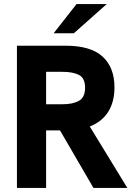

<svg xmlns="http://www.w3.org/2000/svg" viewBox="-20 -921 656 941"><path d="M63 -697H301Q425 -697 483 -643.5Q541 -590 541 -493Q541 -421 510 -372.5Q479 -324 420 -301L604 0H438L274 -282H233H206V0H63ZM397 -491Q397 -538 367.5 -553.5Q338 -569 286 -569H206V-410H286Q337 -410 367 -427Q397 -444 397 -491ZM355 -901H503L342 -758H243Z"/></svg>

Font: Hanken Grotesk ExtraBold
Style: Regular
Weight: 800
Designer: Alfredo Marco Pradil
Foundry: Hanken Design Co.
Version: Version 3.014